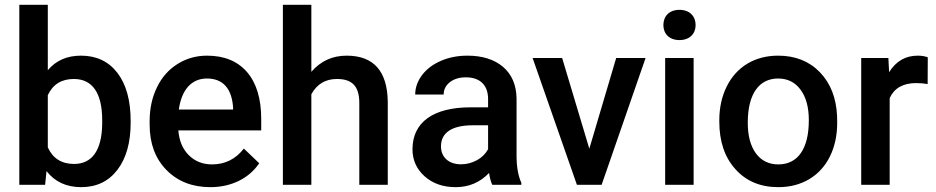

<svg xmlns="http://www.w3.org/2000/svg" viewBox="-20 -770 3899 800"><path d="M524.4 -265.6C524.4 -351.6 505.9 -418.5 469.2 -466.3C432.6 -514.2 381.8 -538.1 317.4 -538.1C259.3 -538.1 213.4 -518.1 179.2 -477.5V-750H60.5V0H168L173.8 -57.1C208.5 -12.7 256.3 9.8 318.4 9.8C382.3 9.8 433.1 -14.6 469.7 -63C506.3 -111.3 524.4 -176.8 524.4 -258.8ZM405.8 -253.9C404.3 -142.1 362.8 -86.9 288.6 -86.9C236.8 -86.9 200.2 -109.9 179.2 -155.8V-373.5C200.2 -418.5 236.3 -440.9 287.6 -440.9C364.3 -440.9 405.8 -383.8 405.8 -269Z M856.4 9.8C944.3 9.8 1017.6 -26.9 1060.1 -89.8L996.1 -150.9C961.9 -106.9 917.5 -85 863.3 -85C824.7 -85 792.5 -97.7 767.1 -123C741.2 -148.4 726.6 -183.1 723.1 -226.6H1068.4V-274.4C1068.4 -358.4 1048.8 -423.3 1009.8 -469.2C970.2 -515.1 914.6 -538.1 842.8 -538.1C797.4 -538.1 756.3 -526.4 719.7 -503.4C683.1 -480.5 654.3 -448.2 634.3 -406.7C613.8 -365.2 603.5 -317.9 603.5 -265.1V-250.5C603.5 -171.9 627 -108.9 673.8 -61.5C720.2 -14.2 781.2 9.8 856.4 9.8ZM842.3 -442.9C908.2 -442.9 945.8 -401.9 951.2 -322.3V-313.5H725.1C736.3 -395 777.3 -442.9 842.3 -442.9Z M1277.3 -750H1158.7V0H1277.3V-377.4C1300.8 -419.9 1336.4 -440.9 1383.8 -440.9C1444.8 -440.9 1477.1 -413.6 1477.1 -340.8V0H1595.7V-345.2C1594.2 -473.6 1537.1 -538.1 1424.3 -538.1C1365.2 -538.1 1315.9 -515.6 1277.3 -470.7Z M2152.3 0V-8.3C2139.2 -36.6 2132.3 -74.7 2132.3 -122.1V-360.4C2131.3 -416.5 2112.3 -460.4 2075.7 -491.7C2039.1 -522.5 1989.7 -538.1 1927.7 -538.1C1887.2 -538.1 1850.1 -530.8 1817.4 -516.6C1784.2 -502.4 1757.8 -482.4 1738.8 -457.5C1719.7 -432.1 1710 -404.8 1710 -376H1828.6C1828.6 -397 1837.4 -414.1 1854.5 -427.7C1871.6 -440.9 1894 -447.8 1920.9 -447.8C1983.4 -447.8 2013.7 -412.1 2013.7 -357.4V-322.8H1940.9C1785.2 -322.8 1698.7 -260.7 1698.7 -147.9C1698.7 -103.5 1715.3 -65.9 1749 -35.6C1782.7 -5.4 1825.7 9.8 1878.9 9.8C1933.6 9.8 1980 -9.8 2017.6 -49.3C2021.5 -26.4 2025.9 -10.3 2031.2 0ZM1900.9 -85.4C1850.1 -85.4 1817.4 -114.7 1817.4 -160.2C1817.4 -216.3 1861.8 -248 1949.7 -248H2013.7V-148.4C2003.4 -129.4 1987.8 -113.8 1967.3 -102.5C1946.3 -91.3 1924.3 -85.4 1900.9 -85.4Z M2322.3 -528.3H2199.2L2383.8 0H2486.8L2669.9 -528.3H2547.4L2435.5 -150.4Z M2744.1 -665.5C2744.1 -629.9 2768.1 -603 2811 -603C2854 -603 2878.4 -629.9 2878.4 -665.5C2878.4 -702.1 2854 -729 2811 -729C2768.1 -729 2744.1 -702.1 2744.1 -665.5ZM2870.1 -528.3H2751.5V0H2870.1Z M2977.1 -263.2C2977.1 -180.7 2999.5 -114.3 3044.4 -64.9C3088.9 -15.1 3148.4 9.8 3223.1 9.8C3272 9.8 3314.9 -1.5 3352.5 -23.9C3389.6 -46.4 3418.5 -78.1 3438.5 -119.1C3458.5 -160.2 3468.3 -206.5 3468.3 -258.8L3467.8 -286.6C3464.4 -362.3 3440.4 -423.3 3396 -469.2C3351.6 -515.1 3293.5 -538.1 3222.2 -538.1C3173.8 -538.1 3131.3 -526.9 3094.2 -504.9C3057.1 -482.4 3028.3 -450.7 3007.8 -409.2C2987.3 -367.7 2977.1 -320.8 2977.1 -269ZM3095.7 -258.8C3095.7 -381.3 3144.5 -442.9 3222.2 -442.9C3261.7 -442.9 3293 -427.2 3315.9 -396C3338.9 -364.7 3350.1 -322.3 3350.1 -269C3350.1 -148.4 3303.2 -85 3223.1 -85C3183.1 -85 3151.9 -100.6 3129.4 -131.3C3106.9 -162.1 3095.7 -204.6 3095.7 -258.8Z M3845.7 -531.2C3834.5 -535.6 3820.8 -538.1 3803.7 -538.1C3752.9 -538.1 3713.4 -515.1 3684.6 -469.2L3681.6 -528.3H3568.4V0H3687V-361.3C3706.1 -402.8 3742.7 -423.8 3796.9 -423.8C3813.5 -423.8 3829.6 -422.4 3845.2 -419.9Z"/></svg>

Font: Roboto Medium
Style: Regular
Weight: 500
Designer: Google
Version: Version 2.137; 2017